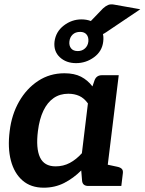

<svg xmlns="http://www.w3.org/2000/svg" viewBox="-20 -863 671 891"><path d="M183 8Q123 8 84.5 -25.5Q46 -59 30.5 -118Q15 -177 25 -255Q34 -331 68.5 -391.5Q103 -452 157 -487.5Q211 -523 279 -523Q325 -523 356 -507Q387 -491 409 -462L419 -491Q428 -514 453 -514H531L468 0H390Q364 0 361 -23L357 -72Q321 -36 278 -14Q235 8 183 8ZM238 -91Q274 -91 304 -107Q334 -123 360 -152L388 -383Q370 -408 347.5 -418Q325 -428 297 -428Q258 -428 229 -408Q200 -388 181.5 -349.5Q163 -311 156 -255Q146 -175 165.5 -133Q185 -91 238 -91ZM444 0 469 -101 525 -89Q539 -86 545.5 -79Q552 -72 550 -58L543 0ZM333 -570Q287 -570 257.5 -597.5Q228 -625 233 -670Q239 -716 276 -744.5Q313 -773 358 -773Q404 -773 434.5 -745Q465 -717 459 -670Q454 -625 416.5 -597.5Q379 -570 333 -570ZM341 -626Q361 -626 374.5 -638.5Q388 -651 390 -670Q392 -690 382 -702.5Q372 -715 352 -715Q330 -715 317 -702.5Q304 -690 302 -670Q300 -651 310 -638.5Q320 -626 341 -626ZM427 -703 354 -716 458 -824Q470 -835 482 -840Q494 -845 513 -841L631 -820L472 -713Q461 -705 451 -702.5Q441 -700 427 -703Z"/></svg>

Font: Aleo
Style: Bold Italic
Weight: 700
Italic angle: -7°
Version: Version 2.001;gftools[0.9.29]